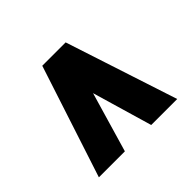

<svg xmlns="http://www.w3.org/2000/svg" viewBox="-107 -763 825 825"><g transform="rotate(45 305.5 -350.0)"><path d="M561 -588V-430L144 -308V-392L561 -270V-112L50 -279V-421Z"/></g></svg>

Font: Pathway Extreme 8pt Thin 12pt Black
Style: Regular
Weight: 900
Version: Version 1.001;gftools[0.9.26]